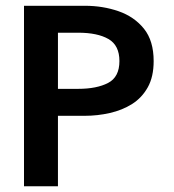

<svg xmlns="http://www.w3.org/2000/svg" viewBox="-20 -648 604 668"><path d="M395.5 -435.5Q395.5 -379.9 356 -359.4Q316.4 -338.9 252 -338.9H181.6V-534.2H252Q319.3 -534.2 357.4 -512.2Q395.5 -490.2 395.5 -435.5ZM514.6 -435.5Q514.6 -505.9 481 -547.9Q447.3 -589.8 392.6 -608.9Q337.9 -627.9 275.4 -627.9H63.5V0H181.6V-245.1H275.4Q319.3 -245.1 362.3 -254.9Q405.3 -264.6 439.5 -286.1Q473.6 -307.6 494.1 -344.2Q514.6 -380.9 514.6 -435.5Z"/></svg>

Font: Namkio Khamti
Style: Bold
Weight: 700
Designer: Debbi Hosken
Foundry: SIL International
Version: Version 3.917